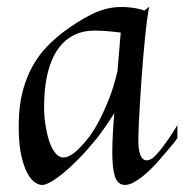

<svg xmlns="http://www.w3.org/2000/svg" viewBox="-20 -534 543 566"><path d="M502.9 -127Q498.5 -120.1 490.7 -110.6Q482.9 -101.1 475.1 -91.8Q466.3 -81.1 456.1 -69.8Q443.4 -54.2 428.7 -39.6Q414.1 -24.9 399.7 -13.4Q385.3 -2 371.6 4.9Q357.9 11.7 347.2 11.2Q326.7 10.3 318.8 -13.9Q311 -38.1 311 -84Q311 -108.4 312.5 -136.7Q314 -165 316.9 -200.2Q306.2 -183.1 296.4 -168.9Q286.6 -154.8 278.8 -144Q270 -131.3 261.2 -121.1Q235.4 -89.4 211.2 -64.9Q187 -40.5 166.7 -23.9Q146.5 -7.3 131.1 1.5Q115.7 10.3 106.9 11.2Q98.1 12.2 85.7 5.4Q73.2 -1.5 62 -21Q50.8 -40.5 42.7 -75.7Q34.7 -110.8 35.2 -167Q35.6 -223.1 47.1 -265.9Q58.6 -308.6 76.9 -340.6Q95.2 -372.6 117.7 -395.8Q140.1 -418.9 162.1 -436Q207.5 -470.7 249.3 -491.5Q291 -512.2 331.1 -513.2Q344.2 -513.7 356.9 -512.7Q368.2 -511.7 381.1 -509.5Q394 -507.3 405.8 -502.9L419.9 -514.2Q417 -500.5 413.8 -477.1Q410.6 -453.6 407.7 -424.3Q404.8 -395 401.9 -361.8Q398.9 -328.6 396.7 -295.2Q394.5 -261.7 392.6 -230.2Q390.6 -198.7 389.4 -172.9Q388.2 -147 387.9 -128.9Q387.7 -110.8 388.2 -104Q390.6 -76.2 401.1 -65.9Q411.6 -55.7 430.2 -67.9Q437.5 -73.7 448.2 -86.4Q457.5 -97.2 470.9 -116Q484.4 -134.8 502.9 -165ZM335.9 -438Q289.6 -443.8 259.8 -443.8Q228 -443.8 204.6 -433.6Q181.2 -423.3 164.6 -406Q147.9 -388.7 137.2 -366Q126.5 -343.3 120.4 -317.9Q114.3 -292.5 112.1 -266.1Q109.9 -239.7 109.9 -215.8Q109.9 -207.5 110.8 -193.4Q111.8 -179.2 114.5 -163.1Q117.2 -147 121.3 -130.4Q125.5 -113.8 132.1 -100.3Q138.7 -86.9 147.5 -78.4Q156.2 -69.8 168 -69.8Q180.7 -69.8 199 -83.7Q217.3 -97.7 243.2 -130.9Q258.3 -151.4 273.4 -180.2Q286.1 -204.6 300.5 -240.2Q314.9 -275.9 326.2 -323.2Z"/></svg>

Font: Quintessential
Style: Regular
Weight: 400
Designer: Astigmatic (AOETI)
Foundry: Astigmatic (AOETI)
Version: Version 1.000